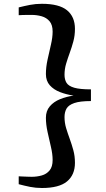

<svg xmlns="http://www.w3.org/2000/svg" viewBox="-20 -826 546 985"><path d="M195.5 138.5Q163.5 138.5 134.8 132.8Q106 127 76 119V78.5Q83 79 96 79.5Q109 80 122.2 80.5Q135.5 81 142.5 81Q170 81 194.5 74Q219 67 234.5 48.2Q250 29.5 250 -5Q250 -35.5 241.2 -72.8Q232.5 -110 224 -148.8Q215.5 -187.5 215.5 -222Q215.5 -257 235.5 -280.5Q255.5 -304 288 -317.2Q320.5 -330.5 357.5 -335.5Q320.5 -341 288 -353.5Q255.5 -366 235.5 -388.5Q215.5 -411 215.5 -446Q215.5 -481.5 224 -520.2Q232.5 -559 241.2 -596.5Q250 -634 250 -664Q250 -698.5 234.2 -717Q218.5 -735.5 193.8 -742.5Q169 -749.5 142 -749.5Q135.5 -749.5 122.2 -749.5Q109 -749.5 95.8 -749Q82.5 -748.5 76 -748V-788Q106 -795.5 134.2 -801Q162.5 -806.5 195 -806.5Q283.5 -806.5 324 -773.2Q364.5 -740 364.5 -678Q364.5 -643.5 356.2 -613.2Q348 -583 337.8 -555Q327.5 -527 319.2 -499.2Q311 -471.5 311 -442.5Q311 -418 321.2 -401.2Q331.5 -384.5 360.8 -376Q390 -367.5 446.5 -367.5V-307.5Q390 -307.5 360.8 -297.2Q331.5 -287 321.2 -268.8Q311 -250.5 311 -225.5Q311 -196.5 319.2 -169Q327.5 -141.5 337.8 -113.5Q348 -85.5 356.2 -55.5Q364.5 -25.5 364.5 9.5Q364.5 71 323.8 104.8Q283 138.5 195.5 138.5Z"/></svg>

Font: Merriweather 60pt SemiBold
Style: Regular
Weight: 600
Version: Version 2.100